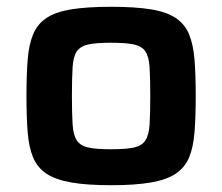

<svg xmlns="http://www.w3.org/2000/svg" viewBox="-20 -538 655 566"><path d="M308 8Q237 8 190.5 0Q144 -8 117 -26Q90 -44 77.5 -74Q65 -104 61.5 -149Q58 -194 58 -255Q58 -317 61.5 -361.5Q65 -406 77.5 -436.5Q90 -467 117 -485Q144 -503 190.5 -510.5Q237 -518 308 -518Q378 -518 424.5 -510.5Q471 -503 498 -485Q525 -467 537.5 -436.5Q550 -406 553.5 -361.5Q557 -317 557 -255Q557 -194 553.5 -149Q550 -104 537.5 -74Q525 -44 498 -26Q471 -8 424.5 0Q378 8 308 8ZM307 -98Q351 -98 374.5 -103Q398 -108 408.5 -124Q419 -140 421 -171.5Q423 -203 423 -255Q423 -308 421 -339.5Q419 -371 408.5 -386.5Q398 -402 374.5 -407Q351 -412 307 -412Q264 -412 240.5 -407Q217 -402 206.5 -386.5Q196 -371 194 -339.5Q192 -308 192 -255Q192 -203 194 -171.5Q196 -140 206.5 -124Q217 -108 241 -103Q265 -98 307 -98Z"/></svg>

Font: Saira SemiExpanded SemiBold
Style: Regular
Weight: 600
Width: 6
Designer: Hector Gatti with collaboration of the Omnibus-Type team
Foundry: Omnibus-Type
Version: Version 1.101